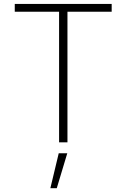

<svg xmlns="http://www.w3.org/2000/svg" viewBox="-20 -748 665 1009"><path d="M57.6 -686.5V-727.5H566.9V-686.5H334.5V0H290.5V-686.5ZM244.6 241.2 288.6 57.6H333.5L278.3 241.2Z"/></svg>

Font: Inter Extra Light
Style: Regular
Weight: 200
Designer: Rasmus Andersson
Foundry: rsms
Version: Version 4.000;git-3c8e0fc